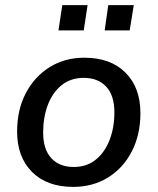

<svg xmlns="http://www.w3.org/2000/svg" viewBox="-20 -723 617 752"><path d="M267 9Q164 9 105.5 -49.5Q47 -108 47 -208Q47 -293 81 -358Q115 -423 174.5 -460Q234 -497 310 -497Q413 -497 471.5 -438.5Q530 -380 530 -280Q530 -195 496 -129.5Q462 -64 402.5 -27.5Q343 9 267 9ZM269 -69Q320 -69 355.5 -98Q391 -127 409.5 -175.5Q428 -224 428 -283Q428 -349 396 -383.5Q364 -418 308 -418Q257 -418 221.5 -389.5Q186 -361 167.5 -312.5Q149 -264 149 -204Q149 -138 181 -103.5Q213 -69 269 -69ZM390 -604 404 -703H504L488 -604ZM209 -604 224 -703H323L308 -604Z"/></svg>

Font: Nunito Sans SemiBold
Style: Italic
Weight: 600
Italic angle: -9°
Designer: Vernon Adams
Foundry: Vernon Adams
Version: Version 3.006; ttfautohint (v1.8.3)